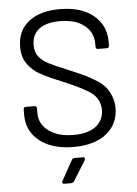

<svg xmlns="http://www.w3.org/2000/svg" viewBox="-60 -753 706 992"><g transform="rotate(-5 293.0 -257.5)"><path d="M297.9 7.8Q188 7.8 122.6 -43.2Q57.1 -94.2 57.1 -179.2V-207Q57.1 -220.2 69.8 -220.2H112.8Q126 -220.2 126 -207V-183.1Q126 -125.5 174.3 -89.8Q222.7 -54.2 303.2 -54.2Q378.9 -54.2 419.4 -85.9Q460 -117.7 460 -172.9Q457 -225.1 420.9 -255.1Q384.8 -285.2 275.9 -331.1Q193.4 -364.3 155 -386.2Q116.7 -408.2 92.8 -441.9Q66.9 -476.6 66.9 -530.8Q66.9 -614.3 125.5 -661.1Q184.1 -708 287.1 -708Q397 -708 460.9 -656.5Q524.9 -605 524.9 -518.1V-499Q524.9 -485.8 512.2 -485.8H467.8Q455.1 -485.8 455.1 -499V-514.2Q455.1 -573.2 409.2 -609.6Q363.3 -646 283.2 -646Q211.9 -646 174.6 -617.2Q137.2 -588.4 137.2 -533.2Q137.2 -498.5 155 -474.9Q172.9 -451.2 209 -433.1Q234.9 -419.4 314 -387.2Q361.3 -367.2 390.9 -353Q420.4 -338.9 449.2 -319.8Q478 -300.8 493.7 -281.2Q509.3 -261.7 519.3 -235.4Q529.3 -209 530.8 -175.8Q530.8 -91.8 468.8 -42Q406.7 7.8 297.9 7.8ZM269 192.9H233.9Q225.6 192.9 223.4 188.2Q221.2 183.6 225.1 176.8L282.2 74.2Q287.1 64.9 296.9 64.9H339.8Q350.1 64.9 350.1 73.2Q350.1 77.1 348.1 81.1L284.2 184.1Q278.3 192.9 269 192.9Z"/></g></svg>

Font: Barlow
Style: Regular
Weight: 400
Designer: Jeremy Tribby
Foundry: Jeremy Tribby
Version: Version 1.101